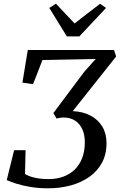

<svg xmlns="http://www.w3.org/2000/svg" viewBox="-20 -1014 649 1040"><path d="M240.5 6Q190 6 146 -1.2Q102 -8.5 69 -19Q36 -29.5 16.5 -38.5L56.5 -200.5H118.5L115.5 -71.5Q132 -60.5 165 -52.2Q198 -44 244 -44Q287 -44 323 -57.2Q359 -70.5 385 -95.8Q411 -121 425.2 -158.2Q439.5 -195.5 439.5 -243Q439.5 -285.5 425.2 -315.5Q411 -345.5 385.2 -361.5Q359.5 -377.5 324.5 -377.5Q314 -377.5 304.5 -375.8Q295 -374 286.5 -372L269 -401.5L437 -626L498.5 -694.5L210 -689L159 -558L101.5 -566.5L130.5 -743H597.5L609 -708L374 -412Q430 -409.5 471 -387.5Q512 -365.5 534.5 -327.8Q557 -290 557 -238.5Q557 -177.5 531.8 -131.5Q506.5 -85.5 462.5 -55Q418.5 -24.5 361.5 -9.2Q304.5 6 240.5 6ZM342 -817 247 -971 283 -994Q308.5 -967 333.8 -940.2Q359 -913.5 384 -887Q418 -913.5 452.5 -940.2Q487 -967 522 -993.5L554.5 -971L410 -817Z"/></svg>

Font: Merriweather 28pt
Style: Italic
Weight: 400
Italic angle: -7.8°
Version: Version 2.101